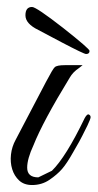

<svg xmlns="http://www.w3.org/2000/svg" viewBox="-20 -531 280 551"><path d="M112 -296Q132 -334 137 -338Q143 -344 166 -344H217L207 -336Q189 -324 180 -308Q103 -182 76 -114Q58 -75 58 -50Q58 -22 90 -22L129 -41Q169 -80 223 -192Q231 -207 237 -201Q240 -199 240 -194.5Q240 -190 231 -171L216 -141Q213 -135 207 -124Q201 -113 191 -96Q172 -62 158 -46Q144 -30 122 -15Q100 0 72 0Q49 0 35 -13Q21 -26 15 -45.5Q9 -65 11.5 -87.5Q14 -110 25 -130ZM237 -385Q237 -376 227 -376Q221 -376 158 -409L90 -445Q53 -463 53 -487Q53 -511 72 -511Q84 -511 161 -451Q237 -391 237 -385Z"/></svg>

Font: #9Slide05 Great Vibes
Style: Regular
Weight: 400
Designer: Robert E. Leuschke
Foundry: Robert E. Leuschke
Version: Version 1.001